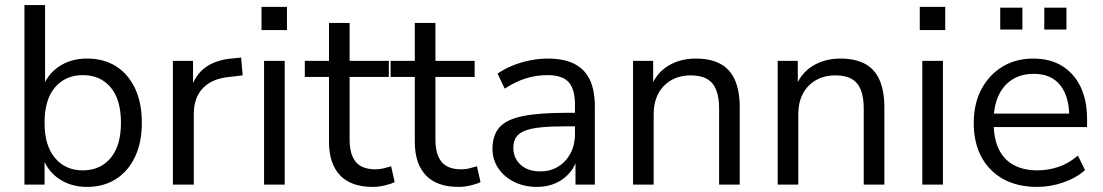

<svg xmlns="http://www.w3.org/2000/svg" viewBox="-20 -725 4330 754"><path d="M322 9Q256 9 208.5 -25Q161 -59 145 -116H155V0H76V-705H157V-373H145Q162 -429 209 -462Q256 -495 322 -495Q388 -495 436 -464.5Q484 -434 510.5 -377.5Q537 -321 537 -243Q537 -166 510.5 -109.5Q484 -53 435.5 -22Q387 9 322 9ZM305 -56Q374 -56 414.5 -104.5Q455 -153 455 -243Q455 -334 414.5 -382Q374 -430 305 -430Q237 -430 196 -382Q155 -334 155 -243Q155 -153 196 -104.5Q237 -56 305 -56Z M659 0V-486H738V-371H728Q745 -430 787 -460.5Q829 -491 898 -496L927 -499L933 -429L882 -423Q814 -417 777.5 -379.5Q741 -342 741 -277V0Z M1007 -607V-698H1107V-607ZM1017 0V-486H1098V0Z M1444 9Q1358 9 1315 -37Q1272 -83 1272 -168V-423H1177V-486H1272V-635H1353V-486H1507V-423H1353V-176Q1353 -119 1377 -89.5Q1401 -60 1455 -60Q1471 -60 1487 -64Q1503 -68 1516 -72L1530 -10Q1517 -3 1492 3Q1467 9 1444 9Z M1781 9Q1695 9 1652 -37Q1609 -83 1609 -168V-423H1514V-486H1609V-635H1690V-486H1844V-423H1690V-176Q1690 -119 1714 -89.5Q1738 -60 1792 -60Q1808 -60 1824 -64Q1840 -68 1853 -72L1867 -10Q1854 -3 1829 3Q1804 9 1781 9Z M2089 9Q2039 9 1999.5 -10.5Q1960 -30 1937 -64Q1914 -98 1914 -140Q1914 -194 1941.5 -225Q1969 -256 2032.5 -269Q2096 -282 2206 -282H2251V-229H2207Q2146 -229 2105 -225Q2064 -221 2040 -211Q2016 -201 2006 -185Q1996 -169 1996 -145Q1996 -104 2024.5 -78Q2053 -52 2102 -52Q2142 -52 2172.5 -71Q2203 -90 2220.5 -123Q2238 -156 2238 -199V-313Q2238 -375 2213 -402.5Q2188 -430 2131 -430Q2087 -430 2046 -417.5Q2005 -405 1962 -377L1934 -436Q1960 -454 1993 -467.5Q2026 -481 2062 -488Q2098 -495 2131 -495Q2194 -495 2235 -474.5Q2276 -454 2296 -412.5Q2316 -371 2316 -306V0H2240V-113H2249Q2241 -75 2218.5 -48Q2196 -21 2163 -6Q2130 9 2089 9Z M2466 0V-486H2545V-378H2534Q2555 -436 2602.5 -465.5Q2650 -495 2712 -495Q2770 -495 2808.5 -474.5Q2847 -454 2866 -411Q2885 -368 2885 -303V0H2804V-298Q2804 -343 2792.5 -372Q2781 -401 2756.5 -415Q2732 -429 2693 -429Q2649 -429 2616 -410Q2583 -391 2565 -357Q2547 -323 2547 -277V0Z M3034 0V-486H3113V-378H3102Q3123 -436 3170.5 -465.5Q3218 -495 3280 -495Q3338 -495 3376.5 -474.5Q3415 -454 3434 -411Q3453 -368 3453 -303V0H3372V-298Q3372 -343 3360.5 -372Q3349 -401 3324.5 -415Q3300 -429 3261 -429Q3217 -429 3184 -410Q3151 -391 3133 -357Q3115 -323 3115 -277V0Z M3592 -607V-698H3692V-607ZM3602 0V-486H3683V0Z M4053 9Q3976 9 3920.5 -21.5Q3865 -52 3834.5 -108Q3804 -164 3804 -242Q3804 -318 3834 -374.5Q3864 -431 3916.5 -463Q3969 -495 4038 -495Q4104 -495 4151 -466Q4198 -437 4223.5 -384Q4249 -331 4249 -257V-226H3866V-279H4195L4179 -266Q4179 -346 4143.5 -390.5Q4108 -435 4040 -435Q3989 -435 3953.5 -411.5Q3918 -388 3900 -346.5Q3882 -305 3882 -250V-244Q3882 -183 3901.5 -141Q3921 -99 3960 -77.5Q3999 -56 4053 -56Q4096 -56 4136.5 -69.5Q4177 -83 4213 -114L4241 -57Q4208 -27 4157 -9Q4106 9 4053 9ZM4081 -609V-695H4168V-609ZM3908 -609V-695H3995V-609Z"/></svg>

Font: Nunito Sans 12pt ExtraLight 12pt
Style: Regular
Weight: 400
Version: Version 3.101;gftools[0.9.27]